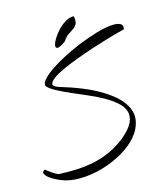

<svg xmlns="http://www.w3.org/2000/svg" viewBox="-126 -951 893 1052"><g transform="rotate(-15 320.5 -424.5)"><path d="M88.9 -10.7Q84 -12.7 65.9 -21.5Q47.9 -30.3 32.2 -42Q16.6 -53.7 10.3 -66.4Q3.9 -79.1 22.5 -87.9Q33.2 -78.1 52.2 -64.5Q71.3 -50.8 88.9 -43.9Q142.6 -41 193.4 -43.5Q244.1 -45.9 292.5 -56.2Q340.8 -66.4 386.2 -87.4Q431.6 -108.4 474.6 -142.6Q522.5 -182.6 537.6 -216.3Q552.7 -250 543.5 -278.8Q534.2 -307.6 505.4 -332.5Q476.6 -357.4 437 -379.4Q397.5 -401.4 352.5 -420.4Q307.6 -439.5 266.6 -457.5Q225.6 -475.6 192.4 -493.2Q159.2 -510.7 143.6 -529.3Q139.6 -545.9 160.2 -568.4Q180.7 -590.8 216.8 -614.7Q252.9 -638.7 299.8 -662.6Q346.7 -686.5 396 -706.1Q445.3 -725.6 491.7 -739.3Q538.1 -752.9 573.2 -756.3Q608.4 -759.8 627 -751Q645.5 -742.2 639.6 -717.8Q632.8 -716.8 604.5 -709Q576.2 -701.2 535.6 -689.5Q495.1 -677.7 447.8 -662.1Q400.4 -646.5 354.5 -629.4Q308.6 -612.3 269.5 -594.7Q230.5 -577.1 208 -560.5Q185.5 -543.9 183.1 -530.3Q180.7 -516.6 209 -506.8Q351.6 -463.9 433.1 -415.5Q514.6 -367.2 547.9 -317.9Q581.1 -268.6 573.2 -220.7Q565.4 -172.9 530.8 -131.8Q496.1 -90.8 440.4 -59.1Q384.8 -27.3 322.8 -9.8Q260.7 7.8 198.7 8.8Q136.7 9.8 88.9 -10.7ZM309.6 -737.3Q277.3 -713.9 264.2 -713.9Q251 -713.9 252.4 -728Q253.9 -742.2 267.1 -764.6Q280.3 -787.1 300.3 -808.6Q320.3 -830.1 344.7 -844.7Q369.1 -859.4 392.6 -858.4Q398.4 -829.1 392.1 -815.4Q385.7 -801.8 372.6 -792.5Q359.4 -783.2 341.8 -772Q324.2 -760.7 309.6 -737.3Z"/></g></svg>

Font: Nothing You Could Do
Style: Regular
Weight: 400
Version: Version 1.005